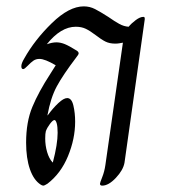

<svg xmlns="http://www.w3.org/2000/svg" viewBox="-20 -573 537 603"><path d="M434 -508 371 -62Q367 -39 344 -14.5Q321 10 301 10Q294 10 294 4Q294 1 301 -16.5Q308 -34 311 -55L366 -439Q360 -438 354.5 -437Q349 -436 342 -436Q324 -436 311 -442.5Q298 -449 280 -463Q263 -476 249.5 -482.5Q236 -489 218 -489Q171 -489 127 -434Q144 -440 157 -440Q170 -440 183.5 -434.5Q197 -429 221 -414Q224 -412 225.5 -410Q227 -408 227 -405Q227 -402 219 -392Q178 -338 158.5 -302Q139 -266 129 -211H130Q146 -233 163 -249Q180 -265 191 -265Q205 -265 210.5 -241.5Q216 -218 216 -191Q216 -137 193.5 -82.5Q171 -28 129 4Q119 10 117 10Q112 10 108 7Q86 -7 74 -41.5Q62 -76 62 -125Q62 -190 81.5 -237Q101 -284 138 -341L155 -368Q121 -388 104 -388Q93 -388 85 -382.5Q77 -377 67 -366.5Q57 -356 53 -356Q47 -356 47 -365Q47 -374 56 -389Q89 -448 143 -500.5Q197 -553 243 -553Q262 -553 278.5 -544.5Q295 -536 320 -520Q340 -506 354.5 -498Q369 -490 384 -489Q393 -500 406.5 -510Q420 -520 430 -520Q434 -520 434.5 -516.5Q435 -513 434 -508ZM124 -161Q122 -154 122 -138Q122 -116 128 -95.5Q134 -75 145 -63H146Q161 -120 161 -156Q161 -176 158 -186Q155 -196 151 -196Q146 -196 137 -184Q128 -172 124 -161Z"/></svg>

Font: Charm
Style: Regular
Weight: 400
Designer: Katatrad Aksorn Co.,Ltd.
Foundry: Cadson Demak Co.,Ltd.
Version: Version 1.001